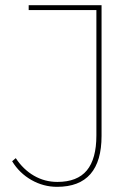

<svg xmlns="http://www.w3.org/2000/svg" viewBox="-20 -720 540 743"><path d="M201 3Q148 3 101.5 -23.5Q55 -50 27 -96L41 -108Q70 -64 111.5 -40Q153 -16 202 -16Q279 -16 316 -60.5Q353 -105 353 -196V-681H91V-700H373V-194Q373 -96 330 -46.5Q287 3 201 3Z"/></svg>

Font: Montserrat
Style: Regular
Weight: 400
Designer: Julieta Ulanovsky
Foundry: Julieta Ulanovsky
Version: Version 8.000